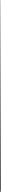

<svg xmlns="http://www.w3.org/2000/svg" viewBox="-135 -19346 834 19509"><path d="M-45 0H-62V58H-115V143H-48V37H-111V-19326.4H-93Z"/></svg>

Font: Poland Can Into
Style: Bold
Weight: 700
Foundry: Cannot Into Space Fonts
Version: Version 0.99